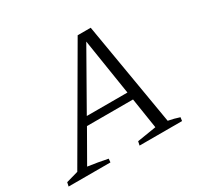

<svg xmlns="http://www.w3.org/2000/svg" viewBox="-173 -814 1014 982"><g transform="rotate(-30 334.0 -323.5)"><path d="M574 -38Q591 -35 608 -30.5Q625 -26 640 -21L637 0H386L391 -23L503 -41L475 -221H203L100 -41Q129 -37 158 -32Q187 -27 216 -21L214 0H-33L-28 -23L43 -43L394 -647H471ZM228 -266H468L416 -597Z"/></g></svg>

Font: Piazzolla Light
Style: Italic
Weight: 300
Italic angle: -11.3°
Designer: Juan Pablo del Peral
Foundry: Huerta Tipografica
Version: Version 1.330